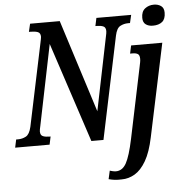

<svg xmlns="http://www.w3.org/2000/svg" viewBox="-82 -823 1066 1122"><g transform="rotate(-5 451.5 -261.5)"><path d="M-18 0 -8 -47H3Q28 -47 49.5 -58.5Q71 -70 81 -113L183 -599Q185 -611 187 -618.5Q189 -626 189 -632Q189 -655 173 -661Q157 -667 132 -667H121L132 -714H306L479 -170L567 -601Q569 -609 570.5 -618Q572 -627 572 -632Q572 -655 556.5 -661Q541 -667 520 -667H511L521 -714H725L714 -667H703Q678 -667 656.5 -655.5Q635 -644 626 -601L500 0H429L236 -586L140 -116Q137 -103 135.5 -95Q134 -87 134 -82Q134 -59 149.5 -53Q165 -47 187 -47H194L184 0ZM846 -640Q821 -640 804.5 -652Q788 -664 788 -691Q788 -728 810 -745Q832 -762 862 -762Q886 -762 903.5 -750Q921 -738 921 -710Q921 -673 901 -656.5Q881 -640 846 -640ZM587 239Q563 240 546 238Q529 236 510 231L521 182Q527 184 537.5 186.5Q548 189 557 189Q595 189 617.5 148.5Q640 108 661 8L748 -409Q751 -424 753 -433.5Q755 -443 755 -454Q755 -475 744.5 -482Q734 -489 713 -489H699L709 -536H892L777 8Q759 95 729.5 145.5Q700 196 663.5 217.5Q627 239 587 239Z"/></g></svg>

Font: Noto Serif ExtraCondensed SemiBold
Style: Italic
Weight: 600
Width: 2
Italic angle: -12°
Designer: Monotype Design Team
Foundry: Monotype Imaging Inc.
Version: Version 2.013